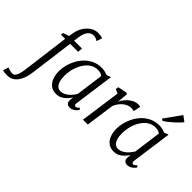

<svg xmlns="http://www.w3.org/2000/svg" viewBox="-242 -1378 2169 2169"><g transform="rotate(45 842.5 -293.5)"><path d="M156 -608Q163 -651.5 181.2 -689Q199.5 -726.5 226.2 -754.8Q253 -783 285.5 -799Q318 -815 352.5 -815Q372.5 -815 392.2 -812.8Q412 -810.5 430.5 -803L408 -735.5Q398.5 -743 381.2 -751.2Q364 -759.5 337.5 -758.5Q309 -758.5 287.5 -741Q266 -723.5 252.2 -691.8Q238.5 -660 233 -617.5L226 -560.5H352.5L346 -503.5H219L149 29Q142.5 79 127.8 119.5Q113 160 91 189.2Q69 218.5 39.8 234.8Q10.5 251 -25.5 252Q-49.5 252.5 -72 250.5Q-94.5 248.5 -105.5 245L-85 178Q-82 180 -68.5 184.2Q-55 188.5 -37.8 192.2Q-20.5 196 -8 196Q15 196 29.2 179.2Q43.5 162.5 52.2 132.2Q61 102 66.5 62L139.5 -503.5H71L77.5 -534L149 -558.5Z M745.5 -85.5Q742 -61 749.2 -52.2Q756.5 -43.5 764.5 -43.5Q774.5 -43.5 784.5 -50.8Q794.5 -58 808.5 -71.5L822.5 -50Q819 -43.5 805.5 -29.2Q792 -15 770.8 -2.5Q749.5 10 723.5 10Q696.5 10 680.5 -5.2Q664.5 -20.5 666.5 -56.5L672 -98.5Q653.5 -72.5 630.5 -47.5Q607.5 -22.5 576.8 -6.2Q546 10 505 10Q452.5 10 417.5 -17Q382.5 -44 364.8 -91Q347 -138 347 -198.5Q347 -245 360.2 -295.8Q373.5 -346.5 399.5 -394.5Q425.5 -442.5 464 -481.2Q502.5 -520 553.2 -542.8Q604 -565.5 666.5 -565.5Q687.5 -565.5 713.2 -559.8Q739 -554 760 -545L811.5 -564.5ZM725 -495Q710 -507 691.2 -512.5Q672.5 -518 651 -518Q608 -518 573 -499.8Q538 -481.5 511 -449.8Q484 -418 465.5 -377.5Q447 -337 437.5 -292.2Q428 -247.5 428 -203.5Q428 -151.5 439.5 -116.5Q451 -81.5 471.5 -64Q492 -46.5 518.5 -46.5Q547 -46.5 571.5 -58Q596 -69.5 616.2 -87.2Q636.5 -105 652.5 -125Q668.5 -145 680 -163Z M927.5 0 995.5 -485 944.5 -508 951 -542.5 1057 -563.5 1075.5 -554 1068 -466.5 1061 -420Q1070 -441.5 1087.8 -466.2Q1105.5 -491 1130 -513.5Q1154.5 -536 1185 -550.2Q1215.5 -564.5 1249.5 -564.5Q1257.5 -564.5 1267.2 -563.5Q1277 -562.5 1282 -558.5L1264 -472.5Q1257.5 -476.5 1246.2 -478.5Q1235 -480.5 1218.5 -480.5Q1196.5 -480.5 1173.2 -471.5Q1150 -462.5 1127.2 -445.2Q1104.5 -428 1085.5 -402.5Q1066.5 -377 1053 -344L1005 0Z M1665 -85.5Q1661.5 -61 1668.8 -52.2Q1676 -43.5 1684 -43.5Q1694 -43.5 1704 -50.8Q1714 -58 1728 -71.5L1742 -50Q1738.5 -43.5 1725 -29.2Q1711.5 -15 1690.2 -2.5Q1669 10 1643 10Q1616 10 1600 -5.2Q1584 -20.5 1586 -56.5L1591.5 -98.5Q1573 -72.5 1550 -47.5Q1527 -22.5 1496.2 -6.2Q1465.5 10 1424.5 10Q1372 10 1337 -17Q1302 -44 1284.2 -91Q1266.5 -138 1266.5 -198.5Q1266.5 -245 1279.8 -295.8Q1293 -346.5 1319 -394.5Q1345 -442.5 1383.5 -481.2Q1422 -520 1472.8 -542.8Q1523.5 -565.5 1586 -565.5Q1607 -565.5 1632.8 -559.8Q1658.5 -554 1679.5 -545L1731 -564.5ZM1644.5 -495Q1629.5 -507 1610.8 -512.5Q1592 -518 1570.5 -518Q1527.5 -518 1492.5 -499.8Q1457.5 -481.5 1430.5 -449.8Q1403.5 -418 1385 -377.5Q1366.5 -337 1357 -292.2Q1347.5 -247.5 1347.5 -203.5Q1347.5 -151.5 1359 -116.5Q1370.5 -81.5 1391 -64Q1411.5 -46.5 1438 -46.5Q1466.5 -46.5 1491 -58Q1515.5 -69.5 1535.8 -87.2Q1556 -105 1572 -125Q1588 -145 1599.5 -163ZM1550 -640.5 1692.5 -839 1757.5 -790.5Q1752 -781 1736.8 -764.5Q1721.5 -748 1700.5 -728.2Q1679.5 -708.5 1656.5 -688.5Q1633.5 -668.5 1611.5 -652Q1589.5 -635.5 1572 -626Z"/></g></svg>

Font: Merriweather 24pt Light
Style: Italic
Weight: 300
Italic angle: -7.8°
Version: Version 2.101